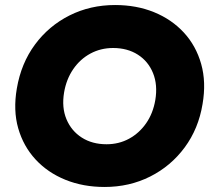

<svg xmlns="http://www.w3.org/2000/svg" viewBox="-20 -732 840 764"><path d="M396 12Q311 12 240.5 -16.5Q170 -45 121.5 -97.5Q73 -150 52.5 -221.5Q32 -293 47 -380Q64 -480 119 -554.5Q174 -629 256.5 -670.5Q339 -712 438 -712Q523 -712 593 -683.5Q663 -655 711.5 -602.5Q760 -550 780.5 -477.5Q801 -405 786 -318Q770 -220 715 -145.5Q660 -71 577.5 -29.5Q495 12 396 12ZM404 -158Q453 -158 493.5 -180Q534 -202 561.5 -241.5Q589 -281 598 -334Q608 -394 589 -441Q570 -488 528.5 -514.5Q487 -541 430 -541Q381 -541 340 -519Q299 -497 271.5 -457Q244 -417 235 -364Q225 -304 244.5 -257.5Q264 -211 305.5 -184.5Q347 -158 404 -158Z"/></svg>

Font: Figtree Black
Style: Italic
Weight: 900
Italic angle: -9.5°
Foundry: Erik Kennedy
Version: Version 2.001;gftools[0.9.30]